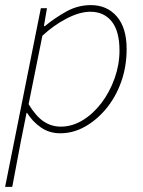

<svg xmlns="http://www.w3.org/2000/svg" viewBox="-20 -510 560 752"><path d="M0 222 140 -478H164L152 -408H156Q195 -440 240 -465Q285 -490 336 -490Q399 -490 437.5 -445.5Q476 -401 476 -318Q476 -249 454.5 -189Q433 -129 395.5 -84Q358 -39 312 -13.5Q266 12 216 12Q173 12 140 -11Q107 -34 86 -68H84L62 42L28 222ZM218 -14Q263 -14 304.5 -39.5Q346 -65 378 -107.5Q410 -150 429 -203.5Q448 -257 448 -312Q448 -388 417.5 -426Q387 -464 334 -464Q292 -464 241 -437.5Q190 -411 146 -370L92 -102Q121 -54 151.5 -34Q182 -14 218 -14Z"/></svg>

Font: Source Sans Variable
Style: Italic
Weight: 200
Italic angle: -11°
Designer: Paul D. Hunt
Foundry: Adobe Systems Incorporated
Version: Version 3.006;hotconv 1.0.111;makeotfexe 2.5.65597